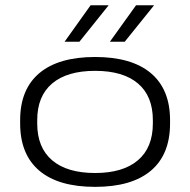

<svg xmlns="http://www.w3.org/2000/svg" viewBox="-20 -714 740 748"><path d="M350.5 14Q207.5 14 133 -49.2Q58.5 -112.5 58.5 -233V-246Q58.5 -366 133.2 -429Q208 -492 350.5 -492Q493 -492 567.8 -429Q642.5 -366 642.5 -246V-233Q642.5 -112 567.8 -49Q493 14 350.5 14ZM350.5 -40Q459 -40 517.2 -89.5Q575.5 -139 575.5 -233V-246Q575.5 -339.5 517.5 -388.8Q459.5 -438 350.5 -438Q241.5 -438 183.2 -388.8Q125 -339.5 125 -246V-233Q125 -139 183.2 -89.5Q241.5 -40 350.5 -40ZM510 -693.5H579.5V-692.5L466 -551.5H408.5V-552ZM333 -693.5H402.5V-692.5L289.5 -551.5H232V-552Z"/></svg>

Font: Anek Latin Expanded Light
Style: Regular
Weight: 300
Width: 7
Designer: Yesha Goshar
Foundry: Ek Type
Version: Version 1.003